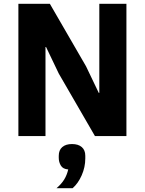

<svg xmlns="http://www.w3.org/2000/svg" viewBox="-20 -718 764 1013"><path d="M481 0 290 -330 223 -470H220V-324V0H77V-698H243L434 -368L501 -228H504V-374V-698H647V0ZM360 42Q393 42 411.5 58Q430 74 430 104V118Q430 164 411 207Q392 250 363 275H278Q304 253 318.5 229.5Q333 206 340 176Q312 174 301 155.5Q290 137 290 115V104Q290 74 308.5 58Q327 42 360 42Z"/></svg>

Font: IBM Plex Sans Var
Style: Regular
Weight: 400
Designer: Mike Abbink, Paul van der Laan, Pieter van Rosmalen
Foundry: Bold Monday
Version: Version 3.000